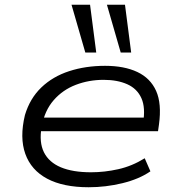

<svg xmlns="http://www.w3.org/2000/svg" viewBox="-20 -780 762 808"><path d="M353 8Q246 8 178.5 -28Q111 -64 86.5 -132.5Q62 -201 85 -296Q106 -366 154 -412Q202 -458 271 -480.5Q340 -503 422 -503Q503 -503 558 -477Q613 -451 637 -397.5Q661 -344 649 -256L645 -228H129L138 -285H612L582 -262Q593 -327 575 -367Q557 -407 515.5 -425.5Q474 -444 416 -444Q354 -444 299 -423Q244 -402 206 -358.5Q168 -315 156 -249L155 -245Q144 -181 165 -139Q186 -97 236 -76Q286 -55 363 -55Q420 -55 478 -68Q536 -81 589 -114L613 -59Q565 -26 495 -9Q425 8 353 8ZM488 -559 430 -760H506L532 -559ZM339 -559 281 -760H359L385 -559Z"/></svg>

Font: Nunito Sans 7pt Expanded Light
Style: Italic
Weight: 300
Width: 7
Italic angle: -9°
Designer: Vernon Adams
Foundry: Vernon Adams
Version: Version 3.101;gftools[0.9.27]